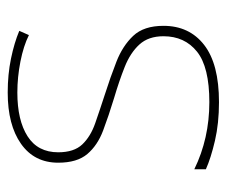

<svg xmlns="http://www.w3.org/2000/svg" viewBox="-65 -513 588 498"><g transform="rotate(-90 229.0 -264.0)"><path d="M411 -134Q411 -67 361.5 -28.5Q312 10 213 10Q158 10 113 -0.5Q68 -11 39 -24V-54Q119 -15 213 -15Q304 -15 344 -47Q384 -79 384 -134Q384 -173 362.5 -196.5Q341 -220 304.5 -234.5Q268 -249 224 -262Q178 -276 139.5 -290.5Q101 -305 78.5 -331.5Q56 -358 56 -407Q56 -469 105 -503.5Q154 -538 238 -538Q285 -538 326 -529.5Q367 -521 398 -508L387 -483Q359 -497 318.5 -505Q278 -513 238 -513Q166 -513 124.5 -486.5Q83 -460 83 -407Q83 -366 103.5 -344.5Q124 -323 158.5 -311Q193 -299 233 -286Q277 -272 318 -256Q359 -240 385 -212.5Q411 -185 411 -134Z"/></g></svg>

Font: Noto Sans Sinhala UI Thin
Style: Regular
Weight: 100
Designer: Jelle Bosma - Monotype Design Team
Foundry: Monotype Imaging Inc.
Version: Version 2.006; ttfautohint (v1.8.4.7-5d5b)